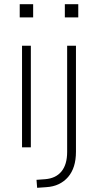

<svg xmlns="http://www.w3.org/2000/svg" viewBox="-20 -702 467 915"><path d="M74 -619V-682H138V-619ZM85 0V-484H127V0ZM289 -619V-682H353V-619ZM157 193 154 155 195 152Q246 148 273 115Q300 82 300 22V-484H342V21Q342 60 332.5 90Q323 120 304.5 141.5Q286 163 260 175.5Q234 188 200 190Z"/></svg>

Font: Nunito Sans 12pt ExtraLight
Style: Regular
Weight: 200
Designer: Vernon Adams
Foundry: Vernon Adams
Version: Version 3.101;gftools[0.9.27]